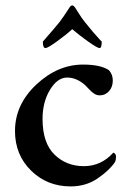

<svg xmlns="http://www.w3.org/2000/svg" viewBox="-20 -666 464 694"><path d="M241.2 -560.5Q218.8 -540 185.5 -516.1Q152.3 -492.2 144.5 -492.2Q134.8 -492.2 134.8 -515.6Q182.6 -570.3 193.4 -584Q208 -602.5 230.5 -637.7Q235.4 -646.5 241.2 -646.5Q246.1 -646.5 252 -637.7Q252.9 -636.7 265.1 -617.2Q277.3 -597.7 287.1 -585.9Q301.8 -567.4 315.9 -550.8Q330.1 -534.2 338.4 -525.4Q346.7 -516.6 347.7 -515.6Q347.7 -492.2 339.8 -492.2Q332 -492.2 298.3 -516.1Q264.6 -540 241.2 -560.5ZM387.7 -375Q387.7 -351.6 374 -336.4Q360.4 -321.3 340.8 -321.3Q330.1 -321.3 320.8 -327.1Q311.5 -333 299.3 -346.2Q287.1 -359.4 284.2 -361.3Q254.9 -385.7 222.7 -385.7Q187.5 -385.7 160.6 -341.3Q133.8 -296.9 133.8 -236.3Q133.8 -149.4 176.8 -107.4Q219.7 -65.4 283.2 -65.4Q345.7 -65.4 389.6 -114.3Q399.4 -111.3 399.4 -98.6Q399.4 -87.9 395.5 -80.1Q376 -50.8 333.5 -21.5Q291 7.8 235.4 7.8Q150.4 7.8 92.3 -49.3Q34.2 -106.4 34.2 -192.4Q34.2 -288.1 111.3 -360.4Q188.5 -432.6 280.3 -432.6Q343.8 -432.6 374 -412.1Q387.7 -396.5 387.7 -375Z"/></svg>

Font: Crimson
Style: Semibold
Weight: 600
Version: Version 0.8